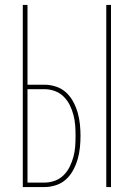

<svg xmlns="http://www.w3.org/2000/svg" viewBox="-20 -755 540 775"><path d="M409 0V-735H428V0ZM72 0V-735H91V-413H160Q183 -413 206 -405.5Q229 -398 246.5 -382Q264 -366 275.5 -344.5Q287 -323 293.5 -300.5Q300 -278 302.5 -254Q305 -230 305 -207Q305 -183 302.5 -159Q300 -135 293.5 -112.5Q287 -90 275.5 -68.5Q264 -47 246.5 -31Q229 -15 206 -7.5Q183 0 160 0ZM91 -18H160Q181 -18 201.5 -25.5Q222 -33 237 -48Q252 -63 261.5 -82.5Q271 -102 276.5 -122.5Q282 -143 283.5 -164Q285 -185 285 -207Q285 -228 283.5 -249Q282 -270 276.5 -291Q271 -312 261.5 -331Q252 -350 237 -365Q222 -380 201.5 -387.5Q181 -395 160 -395H91Z"/></svg>

Font: Iosevka Curly Thin
Style: Regular
Weight: 100
Monospace: yes
Designer: Belleve Invis
Foundry: Belleve Invis
Version: Version 22.1.2; ttfautohint (v1.8.4)